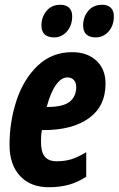

<svg xmlns="http://www.w3.org/2000/svg" viewBox="-20 -776 498 806"><path d="M20 -168Q20 -265 49.5 -354.5Q79 -444 138.5 -500.5Q198 -557 283 -557Q346 -557 384.5 -521.5Q423 -486 423 -425Q423 -330 353.5 -280Q284 -230 165 -230H156Q152 -210 152 -182Q152 -138 168 -118.5Q184 -99 218 -99Q251 -99 278 -107Q305 -115 342 -137V-34Q305 -10 267 0Q229 10 185 10Q108 10 64 -37.5Q20 -85 20 -168ZM179 -327Q245 -327 272.5 -349Q300 -371 300 -411Q300 -429 290 -440Q280 -451 263 -451Q237 -451 214.5 -419Q192 -387 176 -327ZM154 -669Q154 -705 175.5 -730.5Q197 -756 234 -756Q257 -756 270 -743.5Q283 -731 283 -708Q283 -669 261 -644Q239 -619 208 -619Q154 -619 154 -669ZM329 -669Q329 -705 350.5 -730.5Q372 -756 409 -756Q432 -756 445 -743.5Q458 -731 458 -708Q458 -669 436 -644Q414 -619 382 -619Q356 -619 342.5 -631.5Q329 -644 329 -669Z"/></svg>

Font: Noto Sans Display Ex Bold Cond
Style: Italic
Weight: 800
Width: 3
Italic angle: -12°
Designer: Monotype Design team
Foundry: Monotype Imaging Inc.
Version: Version 1.000